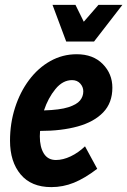

<svg xmlns="http://www.w3.org/2000/svg" viewBox="-20 -755 521 786"><path d="M21 -179Q21 -250 41.5 -314Q62 -378 99 -427.5Q136 -477 186 -505Q236 -533 294 -533Q361 -533 400.5 -493Q440 -453 440 -396Q440 -334 402.5 -295Q365 -256 298.5 -237.5Q232 -219 144 -219Q143 -208 143 -197Q143 -153 159.5 -126.5Q176 -100 209 -100Q238 -100 269.5 -115Q301 -130 328 -156L378 -64Q327 -25 282.5 -7Q238 11 190 11Q108 11 64.5 -41Q21 -93 21 -179ZM275 -427Q237 -427 207 -390.5Q177 -354 160 -303Q225 -305 259.5 -316Q294 -327 307.5 -343.5Q321 -360 321 -381Q321 -399 308.5 -413Q296 -427 275 -427ZM195 -735H289L323 -666L383 -735H481L365 -585H251Z"/></svg>

Font: Radio Canada Condensed SemiBold
Style: Italic
Weight: 600
Width: 3
Italic angle: -12°
Designer: Charles Daoud, Etienne Aubert Bonn, Alexandre Saumier Demers, Jacques Le Bailly
Foundry: Radio-Canada
Version: Version 2.104; ttfautohint (v1.8.4.7-5d5b);gftools[0.9.28.de